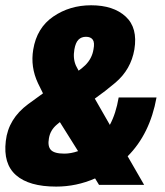

<svg xmlns="http://www.w3.org/2000/svg" viewBox="-35 -701 626 728"><path d="M178 6.5Q75 6.5 25.8 -36.8Q-23.5 -80 -13 -166.5Q-3.5 -250.5 71.5 -306Q100 -327 128 -347Q119 -365 109 -385.5Q80 -447 91 -513Q104.5 -595.5 167 -638.2Q229.5 -681 310.5 -681Q395 -681 441.5 -638.2Q488 -595.5 474.5 -513.5Q461.5 -437.5 402.5 -387.5Q366 -356.5 324.5 -327L381.5 -227.5Q404.5 -270 415 -331.5H558.5Q533.5 -193 449 -108.5L511.5 0H340.5L325.5 -24.5Q255 6.5 178 6.5ZM261 -128 192 -238Q185.5 -233 180.5 -228.5Q155.5 -207.5 150.5 -176.5Q145 -146.5 158 -132.5Q171 -118.5 209 -118.5Q234 -118.5 261 -128ZM263 -433Q277 -443 288 -453.5Q314 -479 319.5 -514Q324.5 -539.5 316.8 -550.5Q309 -561.5 291 -561.5Q273.5 -561.5 262.5 -550.5Q251.5 -539.5 247 -513.5Q241 -479 253 -452Q257.5 -443 263 -433Z"/></svg>

Font: Anybody Condensed ExtraBold
Style: Italic
Weight: 800
Width: 3
Italic angle: -10°
Designer: Tyler Finck
Foundry: Etcetera Type Company
Version: Version 1.010; ttfautohint (v1.8.3) -l 8 -r 50 -G 200 -x 14 